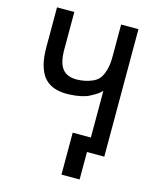

<svg xmlns="http://www.w3.org/2000/svg" viewBox="-129 -817 860 1062"><g transform="rotate(15 301.0 -286.5)"><path d="M326.7 -83H430.7V-350.6Q415.5 -333 388.7 -318.4L365.7 -305.7Q347.7 -295.9 318.1 -289.8Q288.6 -283.7 261.7 -282.7L238.3 -281.7Q160.2 -281.7 117.2 -322.8Q108.4 -332 104.5 -336.9Q85 -363.3 74.2 -403.6Q63.5 -443.8 63.5 -502.9V-730H162.6V-515.6Q162.6 -440.9 188.5 -406.7Q214.4 -372.6 270.5 -372.6Q292 -372.6 316.9 -377.4Q341.8 -382.3 363.8 -392.6Q385.7 -403.3 396.5 -417Q411.6 -435.1 421.1 -467.8Q430.7 -500.5 430.7 -545.4V-730H529.8V0H430.7V157.2H326.7Z"/></g></svg>

Font: Vazir Code Hack
Style: Code-Hack
Weight: 400
Foundry: DejaVu fonts team - Redesigned by Saber Rastikerdar
Version: Version 1.1.2